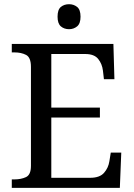

<svg xmlns="http://www.w3.org/2000/svg" viewBox="-20 -910 648 930"><path d="M37.1 0V-41H49.8Q82 -41 106 -52.2Q129.9 -63.5 129.9 -106.4V-585.9Q129.9 -631.8 106.4 -644Q83 -656.2 49.8 -656.2H37.1V-697.3H529.3L534.2 -526.4H483.4L478.5 -568.4Q474.6 -600.6 455.6 -624.5Q436.5 -648.4 392.6 -648.4H228.5V-388.7H463.9V-340.8H228.5V-48.8H417Q462.9 -48.8 483.9 -72.8Q504.9 -96.7 509.8 -128.9L516.6 -170.9H567.4L560.5 0ZM314.5 -768.6Q291 -768.6 274.9 -782.2Q258.8 -795.9 258.8 -829.1Q258.8 -863.3 274.9 -876.5Q291 -889.6 314.5 -889.6Q336.9 -889.6 353.5 -876.5Q370.1 -863.3 370.1 -829.1Q370.1 -795.9 353.5 -782.2Q336.9 -768.6 314.5 -768.6Z"/></svg>

Font: Noto Serif Todhri
Style: Regular
Weight: 400
Designer: Mikhail Merkuryev
Version: Version 1.000; ttfautohint (v1.8.4.7-5d5b)